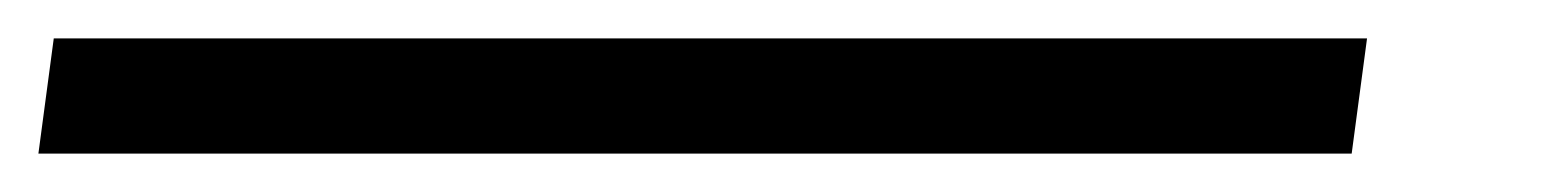

<svg xmlns="http://www.w3.org/2000/svg" viewBox="-100 82 804 100"><path d="M-72 102H612L604 162H-80Z"/></svg>

Font: Krub
Style: Italic
Weight: 400
Italic angle: -8°
Designer: Ekaluck Peanpanawate
Foundry: Cadson Demak Co.,Ltd.
Version: Version 1.000; ttfautohint (v1.6)